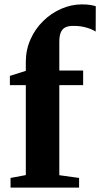

<svg xmlns="http://www.w3.org/2000/svg" viewBox="-20 -854 456 874"><path d="M28 0V-44L97.5 -57V-466.5H25V-508.5L97.5 -531.5V-572Q97.5 -627 118.8 -674.8Q140 -722.5 176.5 -758.2Q213 -794 258.8 -814Q304.5 -834 352.5 -834Q378.5 -834 394 -831Q409.5 -828 416 -825.5L415.5 -710Q400 -721 372 -728.8Q344 -736.5 314.5 -736Q292.5 -736.5 278.2 -729.8Q264 -723 257 -707Q250 -691 250 -663.5V-533H358.5V-466.5H250V-56.5L340 -44V0Z"/></svg>

Font: Merriweather 72pt ExtraBold
Style: Regular
Weight: 800
Version: Version 2.100